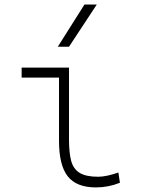

<svg xmlns="http://www.w3.org/2000/svg" viewBox="-20 -815 626 845"><path d="M402.3 9.8Q316.4 9.8 278.1 -39.1Q239.7 -87.9 239.7 -195.3V-473.6H75.2V-517.6H283.7V-200.2Q283.7 -143.1 293.2 -107.2Q302.7 -71.3 330.6 -54.2Q358.4 -37.1 412.1 -37.1Q447.3 -37.1 501 -55.7L507.8 -10.7Q457 9.8 402.3 9.8ZM234.4 -609.4 351.6 -794.9H405.8L283.7 -609.4Z"/></svg>

Font: Caskaydia Cove ExtraLight
Style: Regular
Weight: 200
Monospace: yes
Designer: Aaron Bell
Foundry: Saja Typeworks
Version: Version 4.300; ttfautohint (v1.8.3)